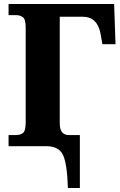

<svg xmlns="http://www.w3.org/2000/svg" viewBox="-20 -734 605 964"><path d="M321 210H381V-56H326Q280 -56 280 -114V-650H395Q469 -650 485 -564L494 -512H560L553 -714H23V-658H61Q81 -658 95 -647.5Q109 -637 109 -595V-119Q109 -77 95.5 -66.5Q82 -56 61 -56H23V0H213Q274 0 295.5 42.5Q317 85 321 210Z"/></svg>

Font: Noto Serif SemiCondensed Extra
Style: Regular
Weight: 800
Width: 4
Designer: Monotype Design Team
Foundry: Monotype Imaging Inc.
Version: Version 1.002